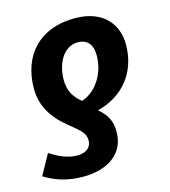

<svg xmlns="http://www.w3.org/2000/svg" viewBox="-139 -648 847 958"><g transform="rotate(-15 284.5 -169.5)"><path d="M335 -557C155 -557 48 -444 48 -268C48 -182 92 -111 162 -55C225 -4 245 13 245 49C245 90 211 108 173 108C126 108 81 89 33 58L-25 163C31 197 91 218 174 218C295 218 391 161 391 44C391 -12 372 -47 329 -83C467 -118 549 -224 549 -365C549 -464 487 -557 335 -557ZM318 -437C369 -437 394 -405 394 -350C394 -262 345 -176 265 -149C221 -183 203 -224 203 -272C203 -365 250 -437 318 -437Z"/></g></svg>

Font: Noto Sans
Style: Bold Italic
Weight: 700
Italic angle: -12°
Designer: Monotype Design Team
Foundry: Monotype Imaging Inc.
Version: Version 2.013